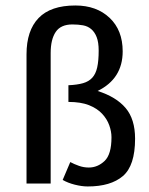

<svg xmlns="http://www.w3.org/2000/svg" viewBox="-20 -672 547 703"><path d="M77.1 0V-473.1Q77.1 -560.1 121.3 -606Q165.5 -651.9 255.9 -651.9Q333.5 -651.9 381.3 -606.7Q429.2 -561.5 429.2 -483.9Q429.2 -383.8 337.4 -338.9Q405.3 -317.4 439.9 -276.6Q474.6 -235.8 474.6 -164.1Q474.6 -65.4 429.9 -27.3Q385.3 10.7 301.3 10.7Q279.8 10.7 253.9 4.2Q228 -2.4 209.5 -13.2L237.3 -78.6Q252 -70.8 269.3 -64.7Q286.6 -58.6 305.2 -58.6Q337.4 -58.6 362.8 -82.5Q388.2 -106.4 388.2 -169.4Q388.2 -190.4 380.1 -213.1Q372.1 -235.8 354 -255.4Q335.9 -274.9 305.9 -286.9Q275.9 -298.8 230.5 -298.8V-359.9Q262.7 -361.3 283.9 -367.4Q305.2 -373.5 317.9 -387.5Q330.6 -401.4 335.9 -425.3Q341.3 -449.2 341.3 -486.8Q341.3 -517.1 334 -535.9Q326.7 -554.7 314 -565.4Q301.3 -576.2 283.9 -579.3Q266.6 -582.5 245.1 -582.5Q202.6 -582.5 184.1 -555.2Q165.5 -527.8 165.5 -477.5V0Z"/></svg>

Font: Myanmar Pyu Pro
Style: Regular
Weight: 400
Designer: Khon Soe Zaw Thu
Foundry: PaOh Unicode
Version: Version 2.00 April 29, 2017